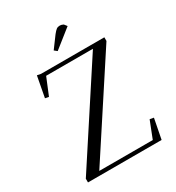

<svg xmlns="http://www.w3.org/2000/svg" viewBox="-209 -1021 1050 1147"><g transform="rotate(-30 316.0 -448.0)"><path d="M58.1 0V-25.9L482.9 -676.8H160.2L111.8 -559.1L86.9 -564L113.8 -707L139.2 -702.1H576.2V-676.8L150.9 -25.9H520L565.9 -143.1L592.8 -138.2L565.9 0ZM274.9 -785.2 333 -863.8Q348.1 -882.8 357.4 -889.4Q366.7 -896 380.9 -896Q386.2 -896 392.3 -894.3Q398.4 -892.6 401.4 -890.6L404.8 -889.2L419.9 -870.1L293.9 -770Z"/></g></svg>

Font: Dehuti
Style: Book
Weight: 400
Version: Version 1.2